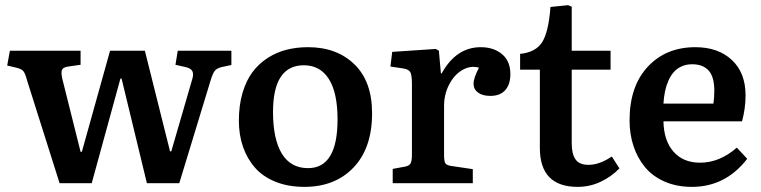

<svg xmlns="http://www.w3.org/2000/svg" viewBox="-20 -707 2936 741"><path d="M210 0 85 -395Q77.6 -422.9 70.6 -431.9Q63.5 -440.9 43 -445.8L7.8 -454.1L18.1 -511.2H291V-457L243.2 -450.2Q223.1 -447.3 219 -437Q214.8 -426.8 221.2 -399.9L291 -121.1H295.9L404.8 -511.2H539.1L636.2 -123H641.1L721.2 -398.9Q728 -418.9 722.9 -431.2Q717.8 -443.4 695.8 -448.2L657.2 -457L666 -511.2H873V-456.1L835.9 -448.2Q816.9 -443.8 808.8 -433.6Q800.8 -423.3 792 -394L671.9 0H546.9L449.2 -403.8H444.8L334 0Z M1154.8 14.2Q1092.8 14.2 1044.2 -5.1Q995.6 -24.4 964.8 -59.1Q934.1 -93.8 918 -139.9Q901.9 -186 901.9 -241.2Q901.9 -300.8 916 -348.6Q930.2 -396.5 954.6 -429Q979 -461.4 1013.2 -483.4Q1047.4 -505.4 1086.2 -515.1Q1125 -524.9 1168.9 -524.9Q1279.8 -524.9 1347.9 -458.7Q1416 -392.6 1416 -270Q1416 -135.7 1344.7 -60.8Q1273.4 14.2 1154.8 14.2ZM1168.9 -58.1Q1282.7 -58.1 1282.7 -246.1Q1282.7 -349.6 1249 -402.3Q1215.3 -455.1 1152.8 -455.1Q1033.7 -455.1 1033.7 -274.9Q1033.7 -170.4 1067.6 -114.3Q1101.6 -58.1 1168.9 -58.1Z M1495.6 0V-55.2L1543.5 -64Q1560.5 -67.4 1565.2 -77.6Q1569.8 -87.9 1569.8 -111.8V-380.9Q1569.8 -416 1564 -427.7Q1558.1 -439.5 1535.6 -442.9L1486.8 -450.2L1493.7 -506.8L1661.6 -518.1L1673.8 -511.2L1681.6 -423.8H1684.6Q1740.7 -524.9 1835.4 -524.9Q1885.3 -524.9 1917.5 -498Q1949.7 -471.2 1949.7 -420.9Q1949.7 -381.3 1929.9 -359.1Q1910.2 -336.9 1872.6 -336.9Q1841.8 -336.9 1824.7 -349.9Q1807.6 -362.8 1807.6 -383.8Q1807.6 -406.2 1828.6 -445.8Q1795.9 -455.1 1764.4 -436.8Q1732.9 -418.5 1713.4 -380.6Q1693.8 -342.8 1693.8 -297.9V-109.9Q1693.8 -86.9 1698 -78.4Q1702.1 -69.8 1718.8 -66.9L1804.7 -54.2V0Z M2209.5 14.2Q2063.5 14.2 2063.5 -136.2V-438H1987.3V-499Q2047.9 -505.4 2072.5 -544.4Q2097.2 -583.5 2104.5 -680.2L2172.4 -687L2186.5 -681.2V-511.2H2336.4V-438H2186.5V-152.8Q2186.5 -112.8 2201.2 -91.8Q2215.8 -70.8 2251.5 -70.8Q2293.5 -70.8 2341.3 -103L2370.6 -57.1Q2339.4 -24.9 2297.9 -5.4Q2256.3 14.2 2209.5 14.2Z M2650.4 14.2Q2591.3 14.2 2544.7 -6.3Q2498 -26.9 2469 -62.3Q2439.9 -97.7 2424.8 -143.6Q2409.7 -189.5 2409.7 -242.2Q2409.7 -374 2480 -449.5Q2550.3 -524.9 2663.6 -524.9Q2751.5 -524.9 2804.4 -475.6Q2857.4 -426.3 2857.4 -338.9Q2857.4 -289.1 2843.8 -238.8H2540.5Q2542 -163.6 2579.6 -121.3Q2617.2 -79.1 2681.6 -79.1Q2757.3 -79.1 2823.7 -137.2L2863.8 -94.2Q2780.3 14.2 2650.4 14.2ZM2540.5 -307.1H2733.4Q2736.8 -330.1 2736.8 -356.9Q2736.8 -410.6 2714.8 -434.8Q2692.9 -459 2651.4 -459Q2628.4 -459 2610.4 -450.7Q2592.3 -442.4 2580.1 -428.5Q2567.9 -414.6 2559.3 -394.8Q2550.8 -375 2546.4 -353.5Q2542 -332 2540.5 -307.1Z"/></svg>

Font: Literata Book SemiBold
Style: Regular
Weight: 600
Designer: Latin by Veronika Burian and Jose Scaglione. Greek by Irene Vlachou. Cyrillic by Vera Evstafieva
Foundry: TypeTogether
Version: Version 2.003;PS 002.003;hotconv 1.0.88;makeotf.lib2.5.64775